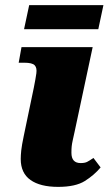

<svg xmlns="http://www.w3.org/2000/svg" viewBox="-20 -720 431 750"><path d="M207 10Q137 10 99 -17Q61 -44 61 -99Q61 -113 63 -132.5Q65 -152 73 -190L112 -377Q119 -412 122 -433.5Q125 -455 115.5 -465Q106 -475 75 -475H53L64 -536H342L272 -208Q267 -185 264 -171.5Q261 -158 260 -148Q259 -138 259 -123Q259 -83 295 -83Q311 -83 320 -87.5Q329 -92 345 -103L373 -66Q348 -36 311.5 -13Q275 10 207 10ZM74 -606 94 -700H384L364 -606Z"/></svg>

Font: Noto Serif Black
Style: Italic
Weight: 900
Italic angle: -12°
Designer: Monotype Design Team
Foundry: Monotype Imaging Inc.
Version: Version 2.013